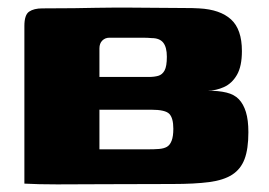

<svg xmlns="http://www.w3.org/2000/svg" viewBox="-20 -482 706 504"><path d="M433 1Q330 1 255.5 1.5Q181 2 130 2Q79 2 44 0V-414Q44 -443 56.5 -451.5Q69 -460 91 -460Q141 -460 174.5 -460.5Q208 -461 232 -461.5Q256 -462 276.5 -462Q297 -462 322 -462Q351 -462 388.5 -461.5Q426 -461 458 -461Q490 -461 503 -460Q558 -457 586.5 -431Q615 -405 615 -348Q615 -308 602 -285.5Q589 -263 568 -253.5Q547 -244 525 -244Q554 -244 574.5 -239Q595 -234 607 -221.5Q619 -209 625.5 -188Q632 -167 632 -135Q632 -91 622 -64.5Q612 -38 589.5 -23.5Q567 -9 529 -4Q491 1 433 1ZM369 -90Q385 -90 397.5 -91Q410 -92 418 -96.5Q426 -101 430.5 -112.5Q435 -124 435 -144Q435 -172 424.5 -183Q414 -194 377 -194H243Q223 -194 218 -216Q213 -238 213 -280H371Q385 -280 395.5 -283Q406 -286 412 -297Q418 -308 418 -333Q418 -358 408.5 -370Q399 -382 378 -382Q368 -383 354.5 -383Q341 -383 327 -383Q312 -383 296.5 -383Q281 -383 267 -383Q256 -383 248.5 -375.5Q241 -368 241 -355V-90Q259 -90 268 -90Q277 -90 286 -90Q295 -90 313 -90Q331 -90 369 -90Z"/></svg>

Font: Genos Thin ExtraBold
Style: Regular
Weight: 800
Version: Version 1.010